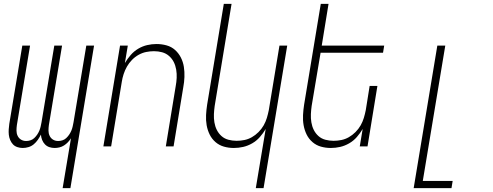

<svg xmlns="http://www.w3.org/2000/svg" viewBox="-20 -755 2540 990"><path d="M303 215 346 -42Q339 -31 330 -21.5Q321 -12 310 -5Q299 2 286.5 5Q274 8 262 8Q247 8 234 3.5Q221 -1 211.5 -11Q202 -21 197 -34Q192 -47 191 -61Q184 -47 175 -34Q166 -21 154 -11Q142 -1 127 3.5Q112 8 97 8Q83 8 69.5 3.5Q56 -1 47 -10.5Q38 -20 32.5 -33Q27 -46 25.5 -60Q24 -74 25 -88.5Q26 -103 28 -117L95 -520H135L67 -110Q65 -96 65 -81.5Q65 -67 71 -54.5Q77 -42 88.5 -35Q100 -28 115 -28Q126 -28 137 -31.5Q148 -35 156.5 -43Q165 -51 171.5 -60.5Q178 -70 182.5 -80.5Q187 -91 189.5 -102Q192 -113 194 -124L260 -520H300L232 -110Q230 -96 230 -81.5Q230 -67 236 -54.5Q242 -42 253.5 -35Q265 -28 280 -28Q291 -28 302 -31.5Q313 -35 321.5 -43Q330 -51 336.5 -60.5Q343 -70 347.5 -80.5Q352 -91 354.5 -102Q357 -113 359 -124L425 -520H465L343 215Z M513 0 599 -520H639L624 -430Q637 -452 654 -471.5Q671 -491 693 -504Q715 -517 739 -522.5Q763 -528 787 -528Q814 -528 839 -521Q864 -514 882.5 -497.5Q901 -481 912.5 -458.5Q924 -436 928 -410.5Q932 -385 931 -358Q930 -331 925 -305L875 0H835L886 -311Q890 -332 891 -353.5Q892 -375 888.5 -396Q885 -417 876 -435Q867 -453 851.5 -466.5Q836 -480 816 -485.5Q796 -491 774 -491Q754 -491 734 -487Q714 -483 695 -472.5Q676 -462 660.5 -446Q645 -430 634.5 -411.5Q624 -393 617.5 -373Q611 -353 608 -333L553 0Z M1299 215 1350 -90Q1337 -68 1320 -48.5Q1303 -29 1280.5 -16Q1258 -3 1234 2.5Q1210 8 1186 8Q1159 8 1134.5 1Q1110 -6 1091 -22.5Q1072 -39 1061 -61.5Q1050 -84 1045.5 -109.5Q1041 -135 1042.5 -162Q1044 -189 1048 -215L1134 -735H1174L1087 -209Q1084 -188 1083 -166.5Q1082 -145 1085.5 -124Q1089 -103 1098 -85Q1107 -67 1122 -53.5Q1137 -40 1157.5 -34.5Q1178 -29 1200 -29Q1220 -29 1240 -33Q1260 -37 1278.5 -47.5Q1297 -58 1313 -74Q1329 -90 1339.5 -108.5Q1350 -127 1356 -147Q1362 -167 1366 -187L1421 -520H1461L1339 215Z M1686 8Q1659 8 1634.5 1Q1610 -6 1591 -22.5Q1572 -39 1561 -61.5Q1550 -84 1545.5 -109.5Q1541 -135 1542.5 -162Q1544 -189 1548 -215L1634 -735H1674L1639 -520H1961L1955 -483H1633L1587 -209Q1584 -188 1583 -166.5Q1582 -145 1585.5 -124Q1589 -103 1598 -85Q1607 -67 1622 -53.5Q1637 -40 1657.5 -34.5Q1678 -29 1700 -29Q1720 -29 1740 -33Q1760 -37 1778.5 -47.5Q1797 -58 1813 -74Q1829 -90 1839.5 -108.5Q1850 -127 1856 -147Q1862 -167 1866 -187L1886 -312H1926L1875 0H1835L1850 -90Q1837 -68 1820 -48.5Q1803 -29 1780.5 -16Q1758 -3 1734 2.5Q1710 8 1686 8Z M2113 215 2235 -520H2276L2160 178H2314L2308 215Z"/></svg>

Font: Iosevka Term Curly XLt Obl
Style: Regular
Weight: 200
Italic angle: -9°
Designer: Belleve Invis
Foundry: Belleve Invis
Version: Version 32.3.0